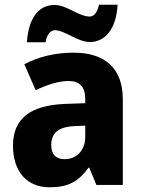

<svg xmlns="http://www.w3.org/2000/svg" viewBox="-20 -849 604 813"><path d="M94 -670H173C179 -707 197 -721 212 -721C255 -721 308 -671 361 -671C422 -671 472 -722 478 -829H399C392 -795 377 -779 360 -779C313 -779 263 -828 211 -828C138 -828 100 -764 94 -670ZM292 -626C212 -626 141 -608 83 -577L131 -467C182 -491 228 -506 271 -506C316 -506 341 -482 341 -430V-412L255 -409C111 -403 35 -349 35 -232C35 -123 94 -56 189 -56C271 -56 312 -81 355 -139H358L388 -66H500V-429C500 -560 424 -626 292 -626ZM296 -315 341 -317V-270C341 -211 303 -175 254 -175C219 -175 197 -193 197 -235C197 -283 224 -312 296 -315Z"/></svg>

Font: Noto Sans Malayalam UI SemiCondensed ExtraBold
Style: Regular
Weight: 800
Width: 4
Designer: Jelle Bosma - Monotype Design Team
Foundry: Monotype Imaging Inc.
Version: Version 2.104